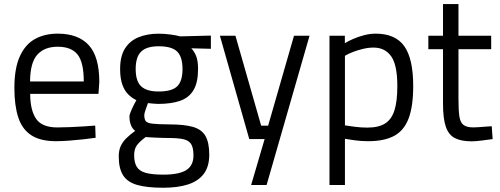

<svg xmlns="http://www.w3.org/2000/svg" viewBox="-20 -673 2417 929"><path d="M248.4 10.2Q174 9.6 130.4 -19.3Q86.8 -48.2 68.2 -105.4Q49.6 -162.6 49.6 -247.2Q49.6 -342.2 75.8 -400.1Q102 -458 148.9 -484.1Q195.8 -510.2 259.2 -510.2Q358.4 -510.2 409.4 -454.6Q460.5 -399 460.5 -275.8L456.4 -218.7H126Q126.4 -139 155 -97.7Q183.7 -56.4 257.5 -56.4Q285.1 -56.4 318.7 -57.9Q352.3 -59.4 384.9 -61.4Q417.5 -63.4 440.7 -65.4L442.7 -6.4Q418.7 -2.8 384.5 1Q350.2 4.8 314.2 7.5Q278.2 10.2 248.4 10.2ZM125.5 -278.9H385.3Q385.3 -372.1 355 -409.5Q324.7 -446.9 259.2 -446.9Q195 -446.9 160.5 -408.4Q126 -369.9 125.5 -278.9Z M769.8 235.4Q690.9 235.4 643.7 221.8Q596.6 208.2 575.6 175.2Q554.6 142.2 554.6 84.4Q554.6 55.4 563.6 35Q572.5 14.6 590.3 -3.2Q608.1 -21 634.3 -40Q620.7 -49.2 613.5 -67.8Q606.3 -86.4 606.3 -109.4Q606.3 -119.8 617.5 -144.4Q628.7 -169 639.9 -188.2Q619.3 -198.2 601.2 -215.6Q583.1 -233 572.2 -263Q561.2 -293 561.2 -339Q561.2 -401 584.7 -438.3Q608.2 -475.6 650.5 -492.8Q692.8 -510 747.8 -510Q774.8 -510 804.7 -506Q834.6 -502 851.8 -497L1000.3 -500.8V-436.9L905.5 -439.3Q919.7 -425.1 929 -402Q938.3 -378.9 938.3 -339Q938.3 -274.4 916.7 -237.6Q895.1 -200.8 852.3 -185.5Q809.5 -170.2 744.6 -170.2Q737.8 -170.2 720.9 -171.7Q704.1 -173.2 695.9 -174.2Q690.5 -159.6 684.3 -141.6Q678.1 -123.6 678.1 -116.6Q678.1 -97 684.9 -87.3Q691.7 -77.7 717.5 -74.6Q743.3 -71.5 799 -71.1Q870.3 -71.1 912.7 -59.2Q955.1 -47.4 973.8 -15.6Q992.5 16.2 992.5 75.8Q992.5 132.6 966.3 167.8Q940 203 890.4 219.2Q840.8 235.4 769.8 235.4ZM770.8 172Q846.2 172 881.1 150.1Q916.1 128.1 916.1 79Q916.1 40.8 904.2 23.2Q892.3 5.5 865.5 0.1Q838.8 -5.3 793.4 -5.3Q784.6 -5.3 768.3 -5.8Q752 -6.3 734.4 -7Q716.9 -7.7 703.2 -8.6Q689.5 -9.5 684.9 -9.9Q653.9 13.3 641.5 31.1Q629.1 49 629.1 78.2Q629.1 111.9 641.1 133Q653.1 154.1 683.9 163Q714.7 172 770.8 172ZM747.6 -230.3Q811.4 -230.3 837.2 -255.2Q863.1 -280.1 863.1 -339Q863.1 -397.9 837.2 -423.5Q811.4 -449.1 747.6 -449.1Q689.7 -449.1 663.1 -423.5Q636.5 -397.9 636.5 -339Q636.5 -280.1 663.1 -255.2Q689.7 -230.3 747.6 -230.3Z M1195.2 222 1260.4 0H1186.1L1044 -500H1119.2L1243.6 -65H1277.4L1402.5 -500H1477.7L1270 222Z M1574.2 222V-500H1648.6V-464Q1665 -474.2 1689.7 -485Q1714.5 -495.8 1742.7 -503Q1770.9 -510.2 1797.8 -510.2Q1892.7 -510.2 1936 -449.7Q1979.3 -389.2 1979.3 -256.4Q1979.3 -158.2 1957 -99.6Q1934.7 -41 1886.8 -15.4Q1838.9 10.2 1761.3 10.2Q1729.3 10.2 1697.2 6Q1665.2 1.8 1649 -1.4V222ZM1757.2 -55.6Q1812.2 -55.6 1843.8 -75.8Q1875.3 -96.1 1888.9 -140.2Q1902.5 -184.3 1902.5 -256.4Q1902.5 -359.3 1872.4 -401.1Q1842.3 -442.8 1787.4 -442.8Q1762.8 -442.8 1736.5 -436.5Q1710.1 -430.3 1687.2 -421.3Q1664.3 -412.3 1649 -403.1V-66.3Q1664.8 -63.7 1696 -59.7Q1727.3 -55.6 1757.2 -55.6Z M2262.2 10.8Q2211.2 10.8 2180.8 -4.9Q2150.4 -20.6 2137 -60.3Q2123.5 -100 2123.5 -172V-435H2052.6V-500H2123.5V-653.4H2198.3V-500H2356.6V-435H2198.3V-196Q2198.3 -141.6 2202.5 -111.3Q2206.7 -80.9 2222.3 -68.8Q2237.9 -56.6 2270.2 -56.6Q2280.2 -56.6 2296.3 -57.7Q2312.4 -58.8 2329.4 -60.2Q2346.4 -61.6 2359.4 -62.2L2363.6 0Q2342.2 2.8 2312.2 6.8Q2282.2 10.8 2262.2 10.8Z"/></svg>

Font: Titillium Web
Style: Bold
Weight: 700
Designer: Mohamed Gaber, Accademia di Belle Arti di Urbino
Foundry: Kief Type Foundry, Accademia di Belle Arti di Urbino
Version: Version 3.000